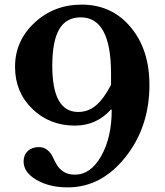

<svg xmlns="http://www.w3.org/2000/svg" viewBox="-20 -800 714 830"><path d="M45 -511Q45 -623 129 -701.5Q213 -780 333 -780Q463 -780 544.5 -683Q626 -586 626 -433Q626 -251 522 -120.5Q418 10 273 10Q193 10 137.5 -22.5Q82 -55 82 -102Q82 -130 100 -147Q118 -164 148 -164Q170 -164 185 -151.5Q200 -139 208 -121.5Q216 -104 226 -87Q236 -70 255 -57.5Q274 -45 304 -45Q372 -45 417.5 -125.5Q463 -206 463 -325L460 -327Q397 -257 304 -257Q194 -257 119.5 -329.5Q45 -402 45 -511ZM460 -433V-482Q460 -725 329 -725Q266 -725 236 -673.5Q206 -622 206 -515Q206 -316 318 -316Q361 -316 394.5 -344Q428 -372 460 -433Z"/></svg>

Font: Libre Baskerville
Style: Bold
Weight: 700
Designer: Pablo Impallari, Rodrigo Fuenzalida
Foundry: Pablo Impallari, Rodrigo Fuenzalida
Version: Version 1.000